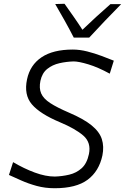

<svg xmlns="http://www.w3.org/2000/svg" viewBox="-20 -989 663 1019"><path d="M270 10Q219.5 10 174.8 -2.2Q130 -14.5 92.8 -31.2Q55.5 -48 27.5 -60.5L49.5 -128.5Q107 -94.5 164.5 -73.2Q222 -52 270.5 -52Q309.5 -53 347.5 -62Q385.5 -71 413.5 -96.2Q441.5 -121.5 452 -171.5Q464.5 -232 422.8 -268.8Q381 -305.5 297.5 -340.5Q192.5 -384.5 149.2 -435.2Q106 -486 123.5 -568Q139.5 -644 200.5 -685Q261.5 -726 366.5 -726Q403 -726 442.8 -716Q482.5 -706 519.5 -692Q556.5 -678 584 -667L562.5 -598Q500.5 -632 449 -647.5Q397.5 -663 371 -663Q332.5 -662 295.2 -653.5Q258 -645 230.8 -623.2Q203.5 -601.5 194.5 -560Q186.5 -521 198.5 -493.2Q210.5 -465.5 246.5 -442Q282.5 -418.5 345.5 -391.5Q424 -358 466 -323.8Q508 -289.5 520.5 -250.5Q533 -211.5 523.5 -164Q505.5 -80 445 -35Q384.5 10 270 10ZM371.5 -789.5Q349.5 -832.5 324.2 -877.8Q299 -923 273 -967.5L322.5 -969Q347 -934.5 371 -900.2Q395 -866 417.5 -831Q453.5 -865.5 490.2 -899.2Q527 -933 566 -967H623Q579 -922.5 537 -878.5Q495 -834.5 453.5 -789.5Z"/></svg>

Font: Commissioner Flair Light
Style: Italic
Weight: 300
Italic angle: -12°
Designer: Kostas Bartsokas
Foundry: Kostas Bartsokas
Version: Version 1.000; ttfautohint (v1.8.3)